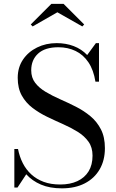

<svg xmlns="http://www.w3.org/2000/svg" viewBox="-20 -990 616 1024"><path d="M310 14.5Q245.5 14.5 198.5 -5.5Q151.5 -25.5 120 -60.5L73.5 10H56.5V-195.5H76Q84 -154.5 101.5 -120Q119 -85.5 146.8 -60Q174.5 -34.5 212.8 -20.2Q251 -6 301 -6Q354 -6 392.8 -24Q431.5 -42 452.5 -76.2Q473.5 -110.5 473.5 -160Q473.5 -204 452 -234.2Q430.5 -264.5 394.8 -286.8Q359 -309 316.5 -327.8Q274 -346.5 231.5 -367Q189 -387.5 153.2 -414.8Q117.5 -442 96 -480.8Q74.5 -519.5 74.5 -575Q74.5 -630.5 102.5 -672Q130.5 -713.5 177.8 -736.8Q225 -760 282 -760Q331.5 -760 373 -744.2Q414.5 -728.5 445 -696.5L491.5 -760H508V-554.5H489Q479 -617 451.5 -657.8Q424 -698.5 383 -718.2Q342 -738 291.5 -738Q220 -738 183.2 -704.2Q146.5 -670.5 146.5 -615Q146.5 -575.5 167.8 -548Q189 -520.5 224 -499.8Q259 -479 301 -460.5Q343 -442 385 -420.8Q427 -399.5 462 -370.5Q497 -341.5 518.2 -300.2Q539.5 -259 539.5 -200Q539.5 -135 511.5 -86.8Q483.5 -38.5 432 -12Q380.5 14.5 310 14.5ZM154 -849 144 -859.5 254 -969.5H319L429 -859.5L419 -849L286 -924.5Z"/></svg>

Font: Bodoni Moda SC
Style: Regular
Weight: 400
Designer: Owen Earl
Foundry: indestructible type
Version: Version 2.005